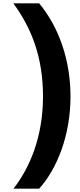

<svg xmlns="http://www.w3.org/2000/svg" viewBox="-20 -906 482 1152"><path d="M403 -327C403 -539 337 -739 215 -886H60C168 -739 238 -564 238 -328C238 -83 158 101 61 226H215C324 105 403 -97 403 -327Z"/></svg>

Font: Noto Sans Kannada UI SemiCondensed Black
Style: Regular
Weight: 900
Width: 4
Designer: Jelle Bosma - Monotype Design Team
Foundry: Monotype Imaging Inc.
Version: Version 2.005